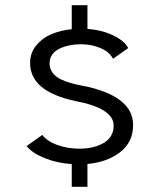

<svg xmlns="http://www.w3.org/2000/svg" viewBox="-20 -720 610 740"><path d="M256.5 0V-87.5Q199.5 -91.5 152.2 -110.5Q105 -129.5 82.5 -157L143 -200Q161.5 -175.5 201 -161.2Q240.5 -147 286.5 -147Q343.5 -147 380.8 -169.8Q418 -192.5 418 -236Q418 -302.5 271 -330.5Q96 -367.5 96 -477Q96 -516 119.5 -544.8Q143 -573.5 178 -588.2Q213 -603 256.5 -607.5V-700H317V-608.5Q375 -604 418 -582.8Q461 -561.5 474 -534.5L415.5 -493.5Q402 -520 367.2 -534.8Q332.5 -549.5 292 -549.5Q269.5 -549.5 249.2 -545.5Q229 -541.5 210.8 -533.2Q192.5 -525 181.8 -510.2Q171 -495.5 171 -476Q171 -456 182 -440.5Q193 -425 212.8 -415.2Q232.5 -405.5 252 -400Q271.5 -394.5 296.5 -390Q493 -351.5 493 -238Q493 -172 443 -133.5Q393 -95 317 -88V0Z"/></svg>

Font: League Mono Narrow Light
Style: Regular
Weight: 300
Width: 3
Designer: Tyler Finck
Foundry: The League of Moveable Type / Tyler Finck
Version: Version 2.210